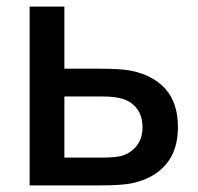

<svg xmlns="http://www.w3.org/2000/svg" viewBox="-20 -560 598 580"><path d="M69.5 -540H174.5V-352.5H281Q345.5 -352.5 375.5 -346.5Q443.5 -332.5 480.5 -290.5Q517.5 -248.5 517.5 -175.5Q517.5 -106.5 481.8 -64Q446 -21.5 381.5 -7Q350.5 0 284.5 0H69.5ZM290.5 -84Q328.5 -84 348.5 -89.5Q374.5 -97 392.5 -119.2Q410.5 -141.5 410.5 -175.5Q410.5 -211 392.2 -233.5Q374 -256 344.5 -263Q322.5 -268.5 290.5 -268.5H174.5V-84Z"/></svg>

Font: Manrope KiralyPet SmBd KiralyPet
Style: Regular
Weight: 600
Designer: Mikhail Sharanda
Foundry: Mikhail Sharanda
Version: Version 4.502